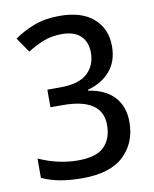

<svg xmlns="http://www.w3.org/2000/svg" viewBox="-83 -787 690 860"><g transform="rotate(-10 262.0 -357.0)"><path d="M455 -550Q455 -481 417 -437Q379 -393 315 -376V-372Q393 -360 433 -316Q473 -272 473 -202Q473 -108 411.5 -49Q350 10 222 10Q168 10 123 2Q78 -6 39 -24V-112Q127 -72 217 -72Q301 -72 336.5 -108Q372 -144 372 -206Q372 -328 192 -328H136V-408H194Q280 -408 318.5 -444Q357 -480 357 -537Q357 -586 328 -614Q299 -642 243 -642Q195 -642 158 -627Q121 -612 86 -590L40 -657Q79 -685 129.5 -704.5Q180 -724 247 -724Q347 -724 401 -676.5Q455 -629 455 -550Z"/></g></svg>

Font: Noto Sans Sinhala UI SemiCondensed Medium
Style: Regular
Weight: 500
Width: 4
Designer: Jelle Bosma - Monotype Design Team
Foundry: Monotype Imaging Inc.
Version: Version 2.006; ttfautohint (v1.8.4.7-5d5b)